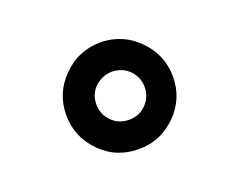

<svg xmlns="http://www.w3.org/2000/svg" viewBox="-63 -536 651 522"><g transform="rotate(-20 263.0 -275.5)"><path d="M214.8 -226.1Q225.1 -215.8 237.5 -210.7Q250 -205.6 265.1 -205.6Q294.4 -205.6 314.5 -226.1Q324.2 -235.8 329.3 -248.3Q334.5 -260.7 334.5 -275.1Q334.5 -289.6 329.3 -301.8Q324.2 -314 314.5 -324.2Q294.4 -344.2 264.6 -344.7Q250 -344.2 237.5 -339.1Q225.1 -334 214.8 -324.2Q194.8 -304.2 194.8 -275.1Q194.8 -246.1 214.8 -226.1ZM153.3 -384.3Q164.6 -396 177 -404.5Q189.5 -413.1 203.1 -418.5Q230.5 -430.2 262.2 -430.2Q283.2 -430.2 302.2 -425Q321.3 -419.9 338.6 -409.9Q356 -399.9 371.1 -384.3Q393.6 -361.8 405 -334.5Q416.5 -307.1 416.5 -275.4Q416.5 -211.9 371.1 -166.5Q359.4 -155.3 346.9 -146.7Q334.5 -138.2 321 -132.6Q307.6 -127 292.7 -124.3Q277.8 -121.6 262.2 -121.6Q230.5 -121.6 203.1 -132.8Q193.8 -136.2 185.3 -141.4Q176.8 -146.5 168.7 -152.8Q160.6 -159.2 153.3 -166.5Q130.4 -189.5 119.1 -216.6Q107.9 -243.7 107.9 -275.4Q107.9 -307.1 119.1 -334.5Q130.4 -361.8 153.3 -384.3Z"/></g></svg>

Font: Dirooz
Style: Regular
Weight: 400
Foundry: DejaVu fonts team - Redesigned by Saber Rastikerdar
Version: Version 0.2.1